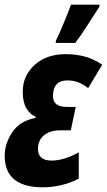

<svg xmlns="http://www.w3.org/2000/svg" viewBox="-22 -789 456 819"><path d="M299 -606Q320 -633 351.5 -682Q383 -731 401 -759L403 -769H281Q273 -747 251.5 -694.5Q230 -642 218 -619L215 -606ZM314 -27V-139Q250 -104 198 -104Q140 -104 140 -154Q140 -191 166 -212Q192 -233 233 -233H280L301 -333H263Q204 -333 204 -379Q204 -446 266 -446Q314 -446 354 -413L414 -513Q379 -537 340.5 -547.5Q302 -558 259 -558Q176 -558 125.5 -512Q75 -466 75 -398Q75 -353 90.5 -327Q106 -301 130 -291L129 -286Q62 -273 30 -224.5Q-2 -176 -2 -125Q-2 10 161 10Q198 10 238 1Q278 -8 314 -27Z"/></svg>

Font: Noto Sans UI Condensed ExtraBold
Style: Italic
Weight: 800
Width: 3
Designer: Monotype Design Team
Foundry: Monotype Imaging Inc.
Version: 1.001